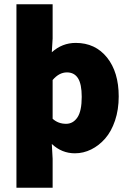

<svg xmlns="http://www.w3.org/2000/svg" viewBox="-20 -716 620 912"><path d="M58.1 175.8V-695.8H230V-533.2L226.1 -467.8Q275.4 -512.2 339.8 -512.2Q432.6 -512.2 488.3 -442.9Q543.9 -373.5 543.9 -257.8Q543.9 -195.3 526.4 -143.3Q508.8 -91.3 479.5 -57.9Q450.2 -24.4 413.1 -6.1Q376 12.2 335.9 12.2Q273.4 12.2 226.1 -32.2L230 38.1V175.8ZM230 -151.9Q256.3 -127.9 293.9 -127.9Q327.1 -127.9 347.7 -158.2Q368.2 -188.5 368.2 -255.9Q368.2 -316.4 350.6 -344.2Q333 -372.1 297.9 -372.1Q260.7 -372.1 230 -335.9Z"/></svg>

Font: Source Sans Pro Black
Style: Regular
Weight: 900
Designer: Paul D. Hunt
Foundry: Adobe Systems Incorporated
Version: Version 2.020;PS 2.0;hotconv 1.0.86;makeotf.lib2.5.63406